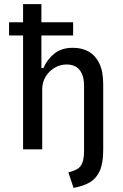

<svg xmlns="http://www.w3.org/2000/svg" viewBox="-20 -725 595 932"><path d="M337 187 312 112Q335 106 352.5 97Q370 88 379 67Q388 46 388 4V-308Q388 -344 377.5 -367Q367 -390 348.5 -401Q330 -412 304 -412Q272 -412 245 -396Q218 -380 201.5 -353Q185 -326 185 -292V0H92V-553H24V-617H92V-705H181V-617H335V-553H181V-395H191Q209 -437 244 -465Q279 -493 334 -493Q379 -493 411.5 -474Q444 -455 462.5 -416.5Q481 -378 481 -315V3Q481 67 464.5 104Q448 141 416 160Q384 179 337 187Z"/></svg>

Font: Nunito Sans 7pt Condensed Medium
Style: Regular
Weight: 500
Width: 3
Designer: Vernon Adams
Foundry: Vernon Adams
Version: Version 3.101;gftools[0.9.27]